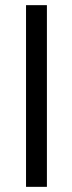

<svg xmlns="http://www.w3.org/2000/svg" viewBox="-20 -725 281 745"><path d="M81 0V-705H162V0Z"/></svg>

Font: NunitoSans1
Style: Book
Weight: 400
Designer: Vernon Adams
Foundry: Vernon Adams
Version: Version 3.101;gftools[0.9.27]